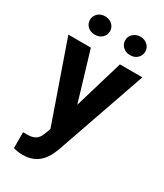

<svg xmlns="http://www.w3.org/2000/svg" viewBox="-229 -819 960 1121"><g transform="rotate(30 251.0 -258.0)"><path d="M251.5 -199.7 349.1 -528.3H500.5L288.1 82L276.4 109.9Q229 213.4 120.1 213.4Q89.4 213.4 57.6 204.1V97.2L79.1 97.7Q119.1 97.7 138.9 85.4Q158.7 73.2 169.9 44.9L186.5 1.5L1.5 -528.3H153.3ZM202.6 -666.5Q202.6 -640.6 183.6 -622.8Q164.6 -605 134.8 -605Q104.5 -605 85.9 -623Q67.4 -641.1 67.4 -666.5Q67.4 -691.9 85.9 -710.2Q104.5 -728.5 134.8 -728.5Q165 -728.5 183.8 -710.2Q202.6 -691.9 202.6 -666.5ZM305.2 -666.5Q305.2 -692.9 325 -710.7Q344.7 -728.5 373 -728.5Q401.9 -728.5 421.1 -710.4Q440.4 -692.4 440.4 -666.5Q440.4 -641.1 421.9 -622.8Q403.3 -604.5 373 -604.5Q342.8 -604.5 324 -622.8Q305.2 -641.1 305.2 -666.5Z"/></g></svg>

Font: SteelSelectRoboto
Style: Roboto-Bold
Weight: 700
Designer: Google
Version: Version 2.137; 2017